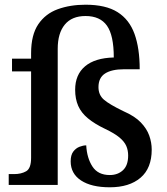

<svg xmlns="http://www.w3.org/2000/svg" viewBox="-20 -785 707 815"><path d="M446 10Q368 10 324 -19Q280 -48 280 -100Q280 -127 291 -141.5Q302 -156 317.5 -162Q333 -168 346 -168Q349 -114 372.5 -78Q396 -42 446 -42Q480 -42 502 -62.5Q524 -83 524 -125Q524 -147 516 -165.5Q508 -184 487 -201.5Q466 -219 426 -238Q382 -259 353.5 -282.5Q325 -306 312 -335.5Q299 -365 299 -404Q299 -468 341 -503.5Q383 -539 463 -541Q463 -635 434 -676Q405 -717 343 -717Q285 -717 255 -680.5Q225 -644 225 -578V0H17V-46H40Q70 -46 91 -58Q112 -70 112 -115V-482H31V-536H112V-559Q112 -637 142.5 -682Q173 -727 225.5 -746Q278 -765 343 -765Q429 -765 479 -733.5Q529 -702 551 -641Q573 -580 573 -491H506Q454 -491 426 -473Q398 -455 398 -415Q398 -382 421 -362Q444 -342 504 -313Q552 -292 577.5 -265.5Q603 -239 613.5 -209.5Q624 -180 624 -150Q624 -71 576.5 -30.5Q529 10 446 10Z"/></svg>

Font: Noto Serif Khojki Medium
Style: Regular
Weight: 500
Version: Version 2.003